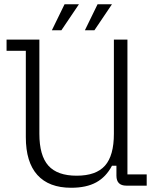

<svg xmlns="http://www.w3.org/2000/svg" viewBox="-20 -877 732 907"><path d="M316 10Q211 10 156.5 -50.5Q102 -111 102 -229V-637H11V-690H166V-245Q166 -142 208.5 -94.5Q251 -47 342 -47Q434 -47 476 -94.5Q518 -142 518 -245V-690H582V-53H673V0H577Q530 0 530 -47V-94H509Q481 -41 434.5 -15.5Q388 10 316 10ZM225 -734 285 -857H353L270 -734ZM381 -734 441 -857H509L426 -734Z"/></svg>

Font: Mozilla Headline ExtraLight
Style: Regular
Weight: 200
Designer: Studio DRAMA
Foundry: Studio DRAMA
Version: Version 1.000